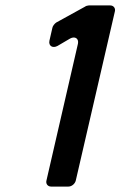

<svg xmlns="http://www.w3.org/2000/svg" viewBox="-20 -687 444 707"><path d="M168 0H232C244 0 256 -10 259 -22L403 -645C406 -657 398 -667 386 -667H307C305 -667 295 -665 294 -663L187 -604C181 -600 174 -591 173 -585L162 -537C158 -518 174 -508 192 -518L238 -545C256 -555 271 -545 267 -526L151 -22C148 -10 156 0 168 0Z"/></svg>

Font: DIN Rundschrift
Style: MittelKursiv
Weight: 400
Version: Version 1.027